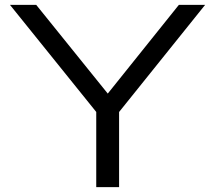

<svg xmlns="http://www.w3.org/2000/svg" viewBox="-20 -770 886 790"><path d="M376 0V-355H470V0ZM21 -750H129L454 -347H393L716 -750H824L453 -288L394 -287Z"/></svg>

Font: Unbounded Light
Style: Regular
Weight: 300
Designer: Luke Prowse, Jean-Baptiste Morizot, Fátima Lázaro, Florian Runge
Foundry: NaN
Version: Version 1.700